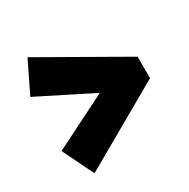

<svg xmlns="http://www.w3.org/2000/svg" viewBox="-133 -662 792 805"><g transform="rotate(-30 263.5 -260.0)"><path d="M101 21 28 -129 289 -260 28 -391 101 -541 502 -312V-208Z"/></g></svg>

Font: Lexend ExtraBold
Style: Regular
Weight: 800
Designer: Bonnie Shaver-Troup, Thomas Jockin
Foundry: Lexend
Version: Version 1.007; ttfautohint (v1.8.3)